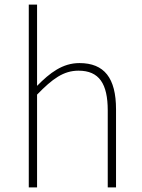

<svg xmlns="http://www.w3.org/2000/svg" viewBox="-20 -814 615 834"><path d="M105 0H141V-403C208 -472 256 -507 321 -507C411 -507 448 -450 448 -334V0H484V-339C484 -475 433 -540 325 -540C252 -540 197 -498 141 -441V-560V-794H105Z"/></svg>

Font: Noto Sans CJK HK Thin
Style: Regular
Weight: 100
Designer: Ryoko NISHIZUKA 西塚涼子 (kana, bopomofo & ideographs); Paul D. Hunt (Latin, Greek & Cyrillic); Sandoll Communications 산돌커뮤니
Foundry: Adobe
Version: Version 2.004;hotconv 1.0.118;makeotfexe 2.5.65603